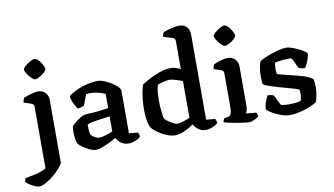

<svg xmlns="http://www.w3.org/2000/svg" viewBox="-165 -1015 2486 1431"><g transform="rotate(-10 1078.5 -300.0)"><path d="M28 200Q16 200 -4.5 192Q-25 184 -44 171.5Q-63 159 -72 148Q-72 137 -68.5 129.5Q-65 122 -63 120Q-31 114 -1.5 108Q28 102 52.5 93.5Q77 85 94 75V-391Q94 -399 90.5 -406.5Q87 -414 77 -417L18 -437Q20 -451 24 -460Q28 -469 30 -472Q41 -477 60.5 -483.5Q80 -490 101.5 -495Q123 -500 139 -500Q172 -500 193 -477.5Q214 -455 214 -423V50Q214 59 200 77Q186 95 164.5 116.5Q143 138 117.5 157Q92 176 68 188Q44 200 28 200ZM134 -592Q127 -592 115 -602Q103 -612 91.5 -626Q80 -640 72 -654.5Q64 -669 64 -678Q64 -686 74.5 -697Q85 -708 100.5 -718.5Q116 -729 131.5 -736Q147 -743 155 -743Q164 -743 175.5 -733.5Q187 -724 197.5 -709Q208 -694 215 -680Q222 -666 222 -656Q222 -648 212 -637Q202 -626 188 -616Q174 -606 159 -599Q144 -592 134 -592Z M489 4Q468 4 441 -9Q414 -22 391.5 -38Q369 -54 361 -65Q355 -77 350.5 -101Q346 -125 346 -153Q346 -166 347 -177Q348 -188 349 -197Q353 -204 364.5 -214.5Q376 -225 391.5 -236.5Q407 -248 422 -256.5Q437 -265 447 -267Q455 -270 474 -271Q493 -272 516 -273Q531 -274 546 -275.5Q561 -277 576 -279Q591 -281 605 -283Q619 -285 632 -287V-394Q608 -406 578 -413Q548 -420 524 -420Q515 -420 504.5 -419Q494 -418 488 -417L457 -335Q452 -333 440.5 -329Q429 -325 408 -323Q399 -335 384.5 -362.5Q370 -390 365 -423Q386 -441 415 -455.5Q444 -470 475.5 -480Q507 -490 537 -495Q567 -500 591 -500Q611 -500 638.5 -489Q666 -478 692 -461.5Q718 -445 735 -427.5Q752 -410 752 -396V-75L820 -68Q822 -64 825 -55.5Q828 -47 828 -36Q821 -26 804.5 -18Q788 -10 770 -5Q752 0 739 0Q716 0 697 -8.5Q678 -17 665.5 -30.5Q653 -44 645 -58Q623 -45 593.5 -30.5Q564 -16 536 -6Q508 4 489 4ZM530 -81Q541 -81 560 -85.5Q579 -90 599.5 -97Q620 -104 632 -110V-225Q613 -222 591.5 -218.5Q570 -215 550 -213Q525 -210 499.5 -205.5Q474 -201 460 -191Q460 -175 461 -152Q462 -129 469 -112Q478 -102 496 -91.5Q514 -81 530 -81Z M1090 0Q1065 0 1038 -9.5Q1011 -19 987.5 -33Q964 -47 947 -60.5Q930 -74 923 -83Q908 -101 900.5 -139Q893 -177 893 -223Q893 -262 896.5 -299Q900 -336 906 -366.5Q912 -397 919 -414Q933 -424 958.5 -438.5Q984 -453 1016 -467.5Q1048 -482 1081.5 -491Q1115 -500 1145 -500Q1159 -500 1178.5 -494Q1198 -488 1216 -480V-691Q1216 -698 1212.5 -706Q1209 -714 1199 -717L1127 -739Q1129 -751 1132.5 -759.5Q1136 -768 1139 -772Q1149 -777 1171.5 -783.5Q1194 -790 1219 -795Q1244 -800 1261 -800Q1294 -800 1315 -778Q1336 -756 1336 -723V-75L1404 -68Q1407 -64 1410 -55Q1413 -46 1413 -36Q1405 -26 1389 -18Q1373 -10 1355 -5Q1337 0 1324 0Q1299 0 1280.5 -9Q1262 -18 1249.5 -32Q1237 -46 1230 -58Q1212 -44 1187.5 -30.5Q1163 -17 1138 -8.5Q1113 0 1090 0ZM1121 -82Q1130 -82 1146 -86Q1162 -90 1181.5 -96.5Q1201 -103 1216 -110V-388Q1201 -394 1182.5 -400.5Q1164 -407 1146.5 -411Q1129 -415 1116 -415Q1106 -415 1088.5 -411.5Q1071 -408 1053.5 -403Q1036 -398 1027 -393Q1024 -383 1020.5 -365Q1017 -347 1015.5 -325Q1014 -303 1014 -280Q1014 -247 1016.5 -215Q1019 -183 1022.5 -161Q1026 -139 1029 -135Q1033 -130 1044 -121.5Q1055 -113 1069 -104.5Q1083 -96 1097 -89Q1111 -82 1121 -82Z M1647 0Q1638 0 1612.5 -3.5Q1587 -7 1556.5 -12Q1526 -17 1499.5 -23Q1473 -29 1461 -33Q1461 -41 1464.5 -49Q1468 -57 1471 -62L1498 -66Q1508 -68 1515.5 -74.5Q1523 -81 1526.5 -97Q1530 -113 1530 -146V-391Q1530 -400 1526.5 -407Q1523 -414 1514 -417L1456 -437Q1458 -449 1461 -458Q1464 -467 1469 -472Q1487 -481 1518.5 -490.5Q1550 -500 1575 -500Q1607 -500 1628.5 -478Q1650 -456 1650 -423V-126Q1650 -106 1645.5 -90.5Q1641 -75 1637 -69L1715 -61Q1717 -57 1719.5 -50Q1722 -43 1722 -34Q1717 -26 1703 -18Q1689 -10 1674 -5Q1659 0 1647 0ZM1570 -592Q1563 -592 1551 -602Q1539 -612 1527.5 -626Q1516 -640 1508 -654.5Q1500 -669 1500 -678Q1500 -686 1510.5 -697Q1521 -708 1536.5 -718.5Q1552 -729 1567.5 -736Q1583 -743 1591 -743Q1600 -743 1611.5 -733.5Q1623 -724 1633.5 -709Q1644 -694 1651 -680Q1658 -666 1658 -656Q1658 -648 1648 -637Q1638 -626 1624 -616Q1610 -606 1595 -599Q1580 -592 1570 -592Z M1959 0Q1933 0 1904 -9Q1875 -18 1849.5 -31Q1824 -44 1807 -55.5Q1790 -67 1788 -73Q1788 -99 1798 -128Q1808 -157 1819 -174Q1836 -174 1848.5 -170.5Q1861 -167 1866 -164Q1872 -150 1883.5 -126Q1895 -102 1906 -86Q1917 -83 1933 -81.5Q1949 -80 1961 -80Q1983 -80 2009 -82Q2035 -84 2055 -91Q2058 -99 2060.5 -114Q2063 -129 2063 -143Q2063 -151 2062 -160Q2061 -169 2060 -174Q2057 -178 2031 -186Q2005 -194 1968 -204Q1931 -214 1893.5 -225Q1856 -236 1829 -246Q1802 -256 1797 -264Q1795 -275 1794 -290Q1793 -305 1793 -322Q1793 -352 1798 -383Q1803 -414 1811 -434Q1823 -442 1847 -453Q1871 -464 1901 -474.5Q1931 -485 1961.5 -492.5Q1992 -500 2017 -500Q2034 -500 2059 -491Q2084 -482 2109 -470Q2134 -458 2151 -446Q2168 -434 2168 -429Q2168 -420 2162 -399Q2156 -378 2147 -357Q2138 -336 2129 -326Q2112 -326 2099 -330Q2086 -334 2080 -337Q2065 -369 2054.5 -392.5Q2044 -416 2035 -416Q2015 -416 1991 -414.5Q1967 -413 1947 -410.5Q1927 -408 1915 -405Q1913 -395 1912 -382.5Q1911 -370 1911 -360Q1911 -348 1912 -338Q1913 -328 1915 -319Q1919 -316 1943 -310Q1967 -304 2001.5 -295.5Q2036 -287 2072.5 -277.5Q2109 -268 2137 -256.5Q2165 -245 2176 -233Q2180 -223 2181.5 -206.5Q2183 -190 2183 -174Q2183 -141 2176.5 -107.5Q2170 -74 2163 -61Q2151 -52 2128 -41.5Q2105 -31 2076 -21.5Q2047 -12 2016 -6Q1985 0 1959 0Z"/></g></svg>

Font: Texturina Medium 12pt SemiBold
Style: Regular
Weight: 600
Version: Version 1.002